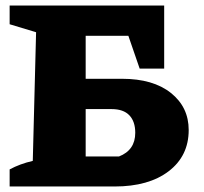

<svg xmlns="http://www.w3.org/2000/svg" viewBox="-20 -677 740 697"><path d="M15 0V-62Q52 -82 99 -93L111 -560L15 -589V-657H576V-428H487L446 -547H291V-391H423Q536 -391 600.5 -339.5Q665 -288 665 -205Q665 -111 592.5 -55.5Q520 0 396 0ZM291 -109H412Q471 -132 471 -195Q471 -236 449.5 -258.5Q428 -281 385 -281H291Z"/></svg>

Font: Piazzolla SC ExtraBold
Style: Regular
Weight: 800
Designer: Juan Pablo del Peral
Foundry: Huerta Tipografica
Version: Version 1.330